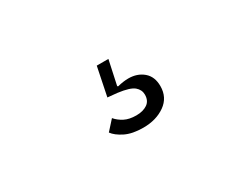

<svg xmlns="http://www.w3.org/2000/svg" viewBox="-42 -176 683 543"><g transform="rotate(-30 300.0 96.0)"><path d="M311 205Q275 205 252 193.5Q229 182 219 168L247 137Q257 149 272.5 157Q288 165 311 165Q333 165 347 155.5Q361 146 361 126Q361 110 348 99Q335 88 296 83L265 80L284 -13H322L305 66L307 68Q327 63 343 63Q372 63 391.5 79.5Q411 96 411 127Q411 164 382 184.5Q353 205 311 205Z"/></g></svg>

Font: IBM Plex Sans Arabic Light
Style: Regular
Weight: 300
Designer: Mike Abbink, Paul van der Laan, Pieter van Rosmalen, Wael Morcos, Khajak Apelian
Foundry: Bold Monday
Version: Version 1.2